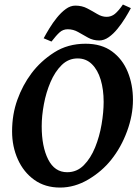

<svg xmlns="http://www.w3.org/2000/svg" viewBox="-20 -826 622 861"><path d="M576.2 -377.9Q576.2 -309.1 549.8 -237.3Q523.4 -165.5 479 -109.9Q437.5 -57.6 376.2 -21.2Q314.9 15.1 249.5 15.1Q182.1 15.1 134 -19.3Q85.9 -53.7 60.1 -111.1Q34.2 -168.5 34.2 -236.8Q34.2 -313 57.9 -378.7Q81.5 -444.3 121.1 -497.1Q162.1 -551.8 222.9 -590.8Q283.7 -629.9 363.8 -629.9Q435.1 -629.9 482.2 -595.5Q529.3 -561 552.7 -503.9Q576.2 -446.8 576.2 -377.9ZM444.8 -369.1Q444.8 -424.3 431.6 -468.3Q418.5 -512.2 392.3 -538.1Q366.2 -564 328.1 -564Q287.1 -564 256.8 -534.4Q226.6 -504.9 206.5 -458Q186.5 -411.1 176.8 -358.6Q167 -306.2 167 -259.8Q167 -168.5 196 -111.1Q225.1 -53.7 281.2 -53.7Q324.7 -53.7 355.7 -85Q386.7 -116.2 406.5 -165Q426.3 -213.9 435.5 -268.3Q444.8 -322.8 444.8 -369.1ZM566.9 -789.6Q556.6 -770 541.3 -745.1Q525.9 -720.2 507.3 -697.3Q488.8 -674.3 467.8 -659.4Q446.8 -644.5 424.8 -644.5Q397.5 -644.5 374.8 -657.2Q352.1 -669.9 330.3 -682.4Q308.6 -694.8 283.7 -694.8Q262.7 -694.8 247.3 -680.9Q231.9 -667 210.9 -639.6L175.8 -654.3Q186.5 -674.3 201.7 -699.2Q216.8 -724.1 235.6 -747.3Q254.4 -770.5 275.1 -785.6Q295.9 -800.8 317.9 -800.8Q347.7 -800.8 371.3 -788.3Q395 -775.9 416 -763.2Q437 -750.5 458 -750.5Q479 -750.5 495.4 -763.9Q511.7 -777.3 531.2 -805.7Z"/></svg>

Font: Gentium Book Plus
Style: Bold Italic
Weight: 700
Italic angle: -8°
Designer: Victor Gaultney, Annie Olsen, Iska Routamaa, Becca Hirsbrunner
Foundry: SIL International
Version: Version 6.101